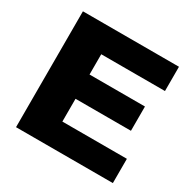

<svg xmlns="http://www.w3.org/2000/svg" viewBox="-163 -901 1060 1062"><g transform="rotate(30 367.0 -370.0)"><path d="M277.5 -155H689.5V0H71V-740H684.5V-585H277.5V-455.5H631.5V-300.5H277.5Z"/></g></svg>

Font: Encode Sans Expanded ExtraBold
Style: Regular
Weight: 800
Width: 7
Designer: Multiple Designers
Foundry: Impallari Type
Version: Version 2.000